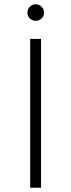

<svg xmlns="http://www.w3.org/2000/svg" viewBox="-20 -883 335 903"><path d="M122 0V-700H173V0ZM148 -785Q132 -785 120.5 -796Q109 -807 109 -824Q109 -840 120.5 -851.5Q132 -863 148 -863Q164 -863 175.5 -851.5Q187 -840 187 -824Q187 -807 175.5 -796Q164 -785 148 -785Z"/></svg>

Font: Montserrat Light
Style: Regular
Weight: 300
Designer: Julieta Ulanovsky
Foundry: Julieta Ulanovsky
Version: Version 9.000; ttfautohint (v1.8.4.7-5d5b)